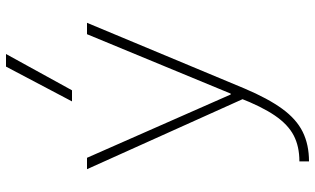

<svg xmlns="http://www.w3.org/2000/svg" viewBox="-225 -605 1050 640"><g transform="rotate(-90 300.0 -285.0)"><path d="M82 188Q132 188 168.5 169Q205 150 235 106Q265 62 294 -13L295 11L56 -520H94L305 -41H308L506 -520H544L325 5Q292 83 257.5 130.5Q223 178 180.5 199Q138 220 82 220ZM319 -570H282L398 -790H440Z"/></g></svg>

Font: M PLUS Code Latin Expanded ExtraLight
Style: Regular
Weight: 250
Width: 7
Designer: Coji Morishita
Foundry: UNDERFOREST DESIGN
Version: Version 1.002; ttfautohint (v1.8.3)